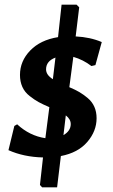

<svg xmlns="http://www.w3.org/2000/svg" viewBox="-20 -663 481 817"><path d="M306 -643 317 -632 302 -508Q364 -505 413 -484L386 -386L369 -382Q334 -409 292 -421L275 -292Q301 -281 318 -271Q335 -261 353.5 -245.5Q372 -230 381.5 -208.5Q391 -187 391 -160Q391 -105 351.5 -59Q312 -13 239 1L223 134H159L150 124L163 7Q81 5 16 -24L41 -127L53 -134Q106 -85 173 -75L190 -207Q162 -219 144.5 -228.5Q127 -238 106 -254.5Q85 -271 75 -293.5Q65 -316 65 -344Q65 -403 108.5 -448Q152 -493 227 -505L242 -643ZM176 -368Q176 -344 205 -326L216 -418Q176 -403 176 -368ZM281 -135Q281 -156 260 -172L250 -88Q281 -106 281 -135Z"/></svg>

Font: Alegreya Sans SC
Style: Bold Italic
Weight: 700
Italic angle: -7°
Designer: Juan Pablo del Peral
Foundry: Huerta Tipografica
Version: Version 2.007